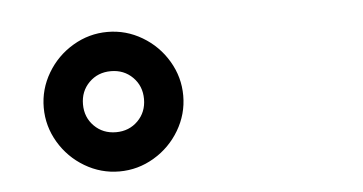

<svg xmlns="http://www.w3.org/2000/svg" viewBox="-32 -881 663 351"><g transform="rotate(-5 300.0 -706.0)"><path d="M47 -706Q47 -740 64.5 -769.5Q82 -799 111.5 -816.5Q141 -834 175 -834Q209 -834 238.5 -816.5Q268 -799 285.5 -769.5Q303 -740 303 -706Q303 -672 285.5 -642.5Q268 -613 238.5 -595.5Q209 -578 175 -578Q141 -578 111.5 -595.5Q82 -613 64.5 -642.5Q47 -672 47 -706ZM231 -706Q231 -730 215 -746Q199 -762 175 -762Q151 -762 135 -746Q119 -730 119 -706Q119 -682 135 -666Q151 -650 175 -650Q199 -650 215 -666Q231 -682 231 -706Z"/></g></svg>

Font: Tsukimi Rounded Medium
Style: Regular
Weight: 500
Designer: Takashi Funayama
Foundry: Takashi Funayama
Version: Version 1.032; ttfautohint (v1.8.3)